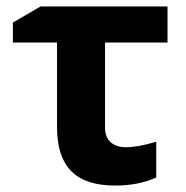

<svg xmlns="http://www.w3.org/2000/svg" viewBox="-20 -566 578 596"><path d="M157 -171V-434H20V-496L106 -546H500V-434H306V-171Q306 -140 323.5 -124.5Q341 -109 371 -109Q408 -109 465 -126V-15Q410 10 337 10Q245 10 201 -35Q157 -80 157 -171Z"/></svg>

Font: OpenSansMMV
Style: Bold
Weight: 700
Foundry: Ascender Corporation
Version: Version 4.001